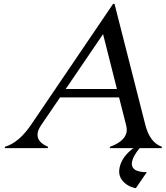

<svg xmlns="http://www.w3.org/2000/svg" viewBox="-20 -777 873 1007"><path d="M4.9 0 6.3 -7.3Q79.1 -28.8 142.6 -122.1L573.2 -756.8H580.6L742.2 -122.1Q766.1 -28.8 829.1 -7.3L827.6 0H712.4Q679.2 39.6 672.9 69.3Q671.4 76.2 671.4 82Q671.4 100.6 685.5 111.3Q704.1 126 750 126L692.4 210Q647.5 201.7 621.1 168.9Q605 148.9 605 122.6Q605 112.3 607.4 101.1Q619.6 44.4 679.7 0H555.7L557.1 -7.3Q632.3 -34.2 643.6 -82.5Q645 -88.9 645 -95.7Q645 -106.4 641.1 -122.1L604.5 -266.1H294.9L196.8 -122.1Q181.6 -99.6 178.2 -83Q176.8 -76.2 176.8 -69.8Q176.8 -30.3 231.9 -7.3L230.5 0ZM593.3 -310.1 520.5 -598.1 324.7 -310.1Z"/></svg>

Font: Modern Antiqua
Style: Book Oblique
Weight: 400
Italic angle: -12°
Designer: Wojciech Kalinowski "wmk69" (wmk69@o2.pl)
Foundry: Wojciech Kalinowski "wmk69" (wmk69@o2.pl)
Version: Version 3.1.0; 2021-05-28